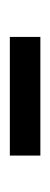

<svg xmlns="http://www.w3.org/2000/svg" viewBox="124 -872 102 390"><g transform="rotate(90 175.0 -677.0)"><path d="M55 -646V-708H296V-646Z"/></g></svg>

Font: Trueno
Style: Lt
Weight: 300
Designer: Julieta Ulanovsky
Foundry: Julieta Ulanovsky
Version: Version 3.001b